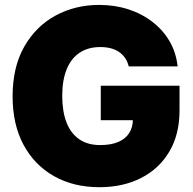

<svg xmlns="http://www.w3.org/2000/svg" viewBox="-20 -758 792 788"><path d="M388.2 10.3Q281.7 10.3 201.4 -35.2Q121.1 -80.6 76.4 -164.1Q31.7 -247.6 31.7 -362.3Q31.7 -482.9 79.6 -566.7Q127.4 -650.4 208 -694.1Q288.6 -737.8 386.7 -737.8Q451.7 -737.8 507.6 -719.5Q563.5 -701.2 606.9 -667.2Q650.4 -633.3 676.8 -587.2Q703.1 -541 709 -485.4H508.3Q503.9 -504.4 493.9 -519.3Q483.9 -534.2 469 -544.4Q454.1 -554.7 434.8 -559.8Q415.5 -564.9 391.6 -564.9Q341.8 -564.9 306.6 -541.5Q271.5 -518.1 253.4 -473.1Q235.4 -428.2 235.4 -364.7Q235.4 -300.8 252.9 -255.6Q270.5 -210.4 305.2 -186.5Q339.8 -162.6 391.1 -162.6Q435.5 -162.6 465.6 -175.5Q495.6 -188.5 510.5 -212.4Q525.4 -236.3 525.4 -268.6L560.5 -264.6H393.6V-406.2H716.8V-304.7Q716.8 -206.1 674.8 -135.5Q632.8 -64.9 558.6 -27.3Q484.4 10.3 388.2 10.3Z"/></svg>

Font: Inter 17pt Black
Style: Regular
Weight: 900
Version: Version 4.001;git-66647c0bb